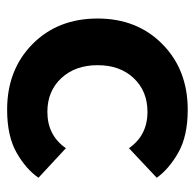

<svg xmlns="http://www.w3.org/2000/svg" viewBox="-24 -511 547 539"><g transform="rotate(90 249.5 -241.5)"><path d="M288 12Q176 12 104 -59Q32 -130 32 -242Q32 -353 104 -424Q176 -495 288 -495Q362 -495 408.5 -468.5Q455 -442 479 -408L396 -330Q360 -382 294 -382Q236 -382 199.5 -343.5Q163 -305 163 -242Q163 -179 199.5 -140Q236 -101 294 -101Q360 -101 396 -153L479 -76Q455 -41 408.5 -14.5Q362 12 288 12Z"/></g></svg>

Font: UN Bangla
Style: Bold
Weight: 700
Designer: Desinged by Rajon, Unicode developed by Rashed (IMGN)
Version: Version 2.001;March 19, 2023;FontCreator 14.0.0.2901 64-bit